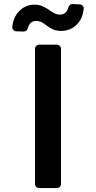

<svg xmlns="http://www.w3.org/2000/svg" viewBox="-20 -954 488 974"><path d="M157.7 -20.6V-706.7Q157.7 -715.2 163.7 -721.2Q169.7 -727.3 178.3 -727.3H268.5Q277.3 -727.3 283.4 -721.2Q289.4 -715.2 289.4 -706.7V-20.6Q289.4 -12.1 283.4 -6Q277.3 0 268.5 0H178.3Q169.7 0 163.7 -6Q157.7 -12.1 157.7 -20.6ZM42.3 -817.5Q47.6 -865.4 74.2 -894.2Q106.9 -930.4 154.8 -930.4Q177.9 -930.4 195 -922.6Q211.6 -915.5 226.2 -905.5Q241.1 -894.5 254.3 -887.4Q267.8 -880 284.8 -880Q305.8 -880 316.8 -894.9Q324.6 -905.2 327.1 -917.3Q328.8 -924.7 334.9 -929.3Q340.9 -933.9 348.4 -933.6L384.2 -931.8Q393.5 -931.5 399.5 -924.7Q405.5 -918 404.5 -909.1Q399.9 -861.5 372.5 -832.7Q340.2 -797.9 292.3 -797.2Q267 -797.2 249.3 -804.7Q230.1 -813.6 219.1 -822.4Q202.8 -834.9 193.2 -840.2Q180.4 -847.7 162.3 -847.7Q142.8 -847.7 131.4 -833.1Q123.6 -822.8 121.1 -810.7Q119.7 -803.3 113.6 -798.7Q107.6 -794 100.1 -794L62.9 -795.1Q53.6 -795.5 47.6 -802Q41.5 -808.6 42.3 -817.5Z"/></svg>

Font: DeltaSans SemiBold
Style: Regular
Weight: 600
Designer: Rasmus Andersson
Foundry: rsms
Version: Version 3.012